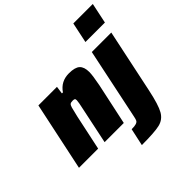

<svg xmlns="http://www.w3.org/2000/svg" viewBox="-242 -944 1345 1345"><g transform="rotate(-45 430.0 -272.0)"><path d="M98 -510H282L274 -453H284Q328 -518 408 -518Q468 -518 492 -495.5Q516 -473 516 -423Q516 -390 500 -308L434 0H244L299 -262Q314 -329 314 -345Q314 -357 309 -360.5Q304 -364 292 -364Q274 -364 266.5 -358.5Q259 -353 253.5 -334.5Q248 -316 236 -263L180 0H-10ZM645 -591 677 -743H870L838 -591ZM516 20 627 -510H820L720 -36Q695 83 668.5 129Q642 175 591 187Q540 199 414 199L442 70Q473 70 487.5 65Q502 60 507 50.5Q512 41 516 20Z"/></g></svg>

Font: Saira Semi Condensed Black
Style: Italic
Weight: 900
Width: 4
Italic angle: -12°
Designer: Hector Gatti with collaboration of the Omnibus-Type team
Foundry: Omnibus-Type
Version: Version 1.001; ttfautohint (v1.8)